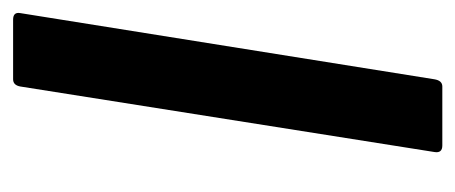

<svg xmlns="http://www.w3.org/2000/svg" viewBox="-221 -474 695 293"><g transform="rotate(-90 126.5 -327.5)"><path d="M51 0Q39 0 41 -12L141 -644Q143 -655 152 -655H243Q255 -655 253 -644L152 -12Q150 0 141 0Z"/></g></svg>

Font: Sofia Sans Semi Condensed
Style: Bold Italic
Weight: 700
Italic angle: -9°
Version: Version 4.100